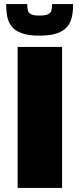

<svg xmlns="http://www.w3.org/2000/svg" viewBox="-20 -917 388 937"><path d="M66 0V-688H283V0ZM173 -743Q120 -743 87.5 -754.5Q55 -766 38 -786.5Q21 -807 15.5 -835.5Q10 -864 10 -897H113Q113 -881 115.5 -868Q118 -855 130.5 -848Q143 -841 173 -841Q203 -841 216 -848Q229 -855 231.5 -868Q234 -881 234 -897H337Q337 -864 331 -835.5Q325 -807 308 -786.5Q291 -766 258.5 -754.5Q226 -743 173 -743Z"/></svg>

Font: Saira SemiExpanded ExtraBold
Style: Regular
Weight: 800
Width: 6
Designer: Hector Gatti with collaboration of the Omnibus-Type team
Foundry: Omnibus-Type
Version: Version 1.101